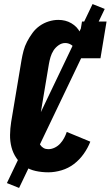

<svg xmlns="http://www.w3.org/2000/svg" viewBox="-20 -841 545 946"><path d="M218 8Q186 8 156 1.5Q126 -5 101.5 -21.5Q77 -38 60.5 -62.5Q44 -87 36.5 -116Q29 -145 29.5 -176.5Q30 -208 35 -240L86 -545Q90 -568 96 -591Q102 -614 113.5 -636Q125 -658 140 -678.5Q155 -699 175.5 -713.5Q196 -728 220 -735.5Q244 -743 267 -743Q285 -743 301 -739Q317 -735 331.5 -726.5Q346 -718 357 -706.5Q368 -695 375 -680L384 -735H505L475 -554H354Q357 -568 354.5 -581.5Q352 -595 345.5 -605.5Q339 -616 327 -622.5Q315 -629 301 -629Q284 -629 268.5 -618Q253 -607 243.5 -592Q234 -577 229 -560Q224 -543 221 -526L170 -221Q168 -209 167 -196.5Q166 -184 166.5 -172Q167 -160 169.5 -148.5Q172 -137 178.5 -127Q185 -117 195 -111.5Q205 -106 218 -106Q234 -106 249.5 -113.5Q265 -121 276.5 -133.5Q288 -146 296 -161Q304 -176 309 -191L425 -143Q413 -112 392.5 -83Q372 -54 344.5 -33Q317 -12 283.5 -2Q250 8 218 8ZM74 85 14 61 436 -821 496 -797Z"/></svg>

Font: Iosevka Curly Slab Heavy
Style: Italic
Weight: 900
Italic angle: -9°
Monospace: yes
Designer: Belleve Invis
Foundry: Belleve Invis
Version: Version 22.1.2; ttfautohint (v1.8.4)